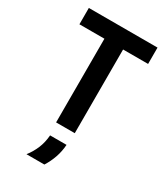

<svg xmlns="http://www.w3.org/2000/svg" viewBox="-208 -718 906 1039"><g transform="rotate(30 245.0 -198.0)"><path d="M30.6 -522.9V-625H459.7V-522.9H303.5V0H186.8V-522.9ZM134 229.2Q158.3 198.6 174.3 160.8Q190.3 122.9 193.8 77.1H296.5Q293.8 118.8 280.6 156.9Q267.4 195.1 245.8 229.2Z"/></g></svg>

Font: Afacad SemiBold
Style: Regular
Weight: 600
Designer: Kristian Moeller
Foundry: Dicotype
Version: Version 1.000